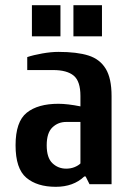

<svg xmlns="http://www.w3.org/2000/svg" viewBox="-20 -710 515 740"><path d="M40 -150Q40 -241 83 -275.5Q126 -310 205 -310Q240 -310 290 -300V-340Q290 -397 264 -418.5Q238 -440 185 -440H85V-490Q109 -498 143 -504Q177 -510 205 -510Q277 -510 321 -496Q365 -482 387.5 -445Q410 -408 410 -340V0H325L310 -30H305Q263 10 195 10Q123 10 81.5 -25Q40 -60 40 -150ZM290 -80V-240H235Q204 -240 182 -219Q160 -198 160 -150Q160 -102 182 -81Q204 -60 235 -60Q253 -60 267.5 -66Q282 -72 290 -80ZM103 -570V-690H213V-570ZM263 -570V-690H373V-570Z"/></svg>

Font: Cuprum
Style: Bold
Weight: 700
Designer: Jovanny Lemonad
Foundry: Jovanny Lemonad
Version: Version 2.000